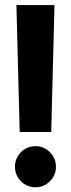

<svg xmlns="http://www.w3.org/2000/svg" viewBox="-20 -748 287 776"><path d="M59.6 -214.4 46.4 -727.5H200.2L187 -214.4ZM123.5 8.8Q88.9 8.8 64.7 -15.4Q40.5 -39.6 40.5 -74.2Q40.5 -108.4 64.7 -132.8Q88.9 -157.2 123.5 -157.2Q157.7 -157.2 181.9 -132.8Q206.1 -108.4 206.1 -74.2Q206.1 -39.6 181.9 -15.4Q157.7 8.8 123.5 8.8Z"/></svg>

Font: Inter Display
Style: Bold
Weight: 700
Designer: Rasmus Andersson
Foundry: rsms
Version: Version 4.001;git-9221beed3